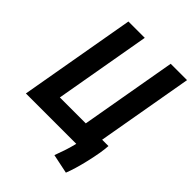

<svg xmlns="http://www.w3.org/2000/svg" viewBox="-241 -808 1079 1079"><g transform="rotate(45 298.5 -268.5)"><path d="M345.7 0H9.8L131.3 -693.4H261.2L160.6 -119.1H366.7L467.3 -693.4H597.2L496.6 -119.1H546.9Q545.4 -92.3 539.1 -55.4Q532.7 -18.6 523.4 21.2Q514.2 61 503.7 96.4Q493.2 131.8 483.4 155.8L368.2 131.8Q381.8 95.7 392.1 64Q402.3 32.2 410.2 0Z"/></g></svg>

Font: Cascadia Mono
Style: Bold Italic
Weight: 700
Italic angle: -10°
Monospace: yes
Designer: Aaron Bell
Foundry: Saja Typeworks
Version: Version 2404.023; ttfautohint (v1.8.4)